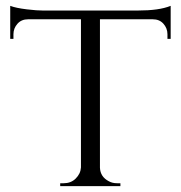

<svg xmlns="http://www.w3.org/2000/svg" viewBox="-20 -637 618 657"><path d="M503 -571C503 -571 503 -571 503 -571C518 -571 530 -566 539 -556C548 -546 553 -534 553 -520C553 -520 553 -504 553 -504C553 -504 564 -504 564 -504C564 -504 564 -617 564 -617C564 -617 564 -617 564 -617C537 -606 500 -601 452 -601C452 -601 126 -601 126 -601C126 -601 126 -601 126 -601C114 -601 96 -602 72 -605C47 -608 28 -612 15 -617C15 -617 15 -504 15 -504C15 -504 26 -504 26 -504C26 -504 26 -520 26 -520C26 -520 26 -520 26 -520C26 -534 31 -546 40 -556C49 -566 61 -571 76 -571C76 -571 257 -571 257 -571C257 -571 257 -64 257 -64C257 -64 257 -64 257 -64C256 -49 250 -37 239 -26C228 -15 214 -10 198 -10C198 -10 186 -10 186 -10C186 -10 186 0 186 0C186 0 392 0 392 0C392 0 392 -10 392 -10C392 -10 381 -10 381 -10C381 -10 381 -10 381 -10C370 -10 361 -12 352 -17C352 -17 352 -17 352 -17C333 -27 323 -42 322 -63C322 -63 322 -571 322 -571C322 -571 503 -571 503 -571Z"/></svg>

Font: Cinzel Utterance
Style: Regular
Weight: 500
Designer: Natanael Gama
Foundry: ""
Version: ""